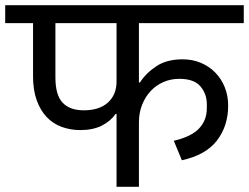

<svg xmlns="http://www.w3.org/2000/svg" viewBox="-40 -718 957 738"><path d="M408 -280H404Q385 -252 351 -235Q317 -218 269 -218Q230 -218 196.5 -230.5Q163 -243 139 -268.5Q115 -294 101 -333Q87 -372 87 -425V-629H-20V-698H897V-629H494V-401H498Q521 -437 561 -463.5Q601 -490 662 -490Q700 -490 732 -476.5Q764 -463 787.5 -439Q811 -415 824 -382.5Q837 -350 837 -312Q837 -234 794 -178Q751 -122 659 -102L628 -177Q694 -192 724.5 -223.5Q755 -255 755 -302V-317Q755 -357 730.5 -386Q706 -415 649 -415Q617 -415 589 -403Q561 -391 540 -369Q519 -347 506.5 -316Q494 -285 494 -248V0H408ZM173 -420Q173 -353 200.5 -323.5Q228 -294 282 -294Q342 -294 375 -324Q408 -354 408 -405V-629H173Z"/></svg>

Font: IBM Plex Sans Devanagari Text
Style: Regular
Weight: 450
Designer: Mike Abbink, Paul van der Laan, Pieter van Rosmalen, Erin McLaughlin
Foundry: Bold Monday
Version: Version 1.1